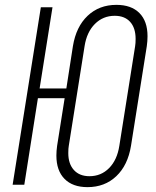

<svg xmlns="http://www.w3.org/2000/svg" viewBox="-20 -760 640 790"><path d="M212 -120Q212 -139 215 -160L246 -356H136L80 0H32L148 -730H196L143 -396H253L280 -570Q293 -650 340.5 -695Q388 -740 459 -740Q520 -740 553.5 -706.5Q587 -673 587 -611Q587 -591 584 -570L519 -160Q506 -80 458.5 -35Q411 10 340 10Q279 10 245.5 -24Q212 -58 212 -120ZM471 -160 536 -570Q538 -581 538 -600Q538 -645 515.5 -670Q493 -695 452 -695Q404 -695 370.5 -661.5Q337 -628 328 -570L263 -160Q261 -150 261 -130Q261 -86 284 -60.5Q307 -35 348 -35Q396 -35 429 -68.5Q462 -102 471 -160Z"/></svg>

Font: JetBrains Mono Extra Light
Style: Italic
Weight: 200
Italic angle: -9°
Monospace: yes
Designer: Philipp Nurullin, Konstantin Bulenkov
Foundry: JetBrains
Version: 2.002